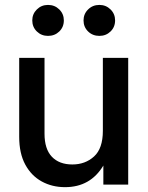

<svg xmlns="http://www.w3.org/2000/svg" viewBox="-20 -751 600 781"><path d="M244.6 10.3Q191.9 10.3 149.7 -12.9Q107.4 -36.1 82.8 -81.5Q58.1 -127 58.1 -194.3V-515.6H161.1V-207Q161.1 -145 190.9 -113.5Q220.7 -82 274.4 -82Q326.7 -82 362.5 -114.5Q398.4 -147 398.4 -218.8V-515.6H501.5V0H400.4V-77.6Q347.7 10.3 244.6 10.3ZM384.3 -605Q356.9 -605 338.4 -623Q319.8 -641.1 319.8 -668Q319.8 -694.3 338.4 -712.6Q356.9 -731 384.3 -731Q411.1 -731 429.7 -712.6Q448.2 -694.3 448.2 -668Q448.2 -641.1 429.7 -623Q411.1 -605 384.3 -605ZM175.3 -605Q148.4 -605 129.9 -623Q111.3 -641.1 111.3 -668Q111.3 -694.3 129.9 -712.6Q148.4 -731 175.3 -731Q202.6 -731 221.2 -712.6Q239.7 -694.3 239.7 -668Q239.7 -641.1 221.2 -623Q202.6 -605 175.3 -605Z"/></svg>

Font: Inter Display Medium
Style: Regular
Weight: 500
Designer: Rasmus Andersson
Foundry: rsms
Version: Version 4.001;git-9221beed3